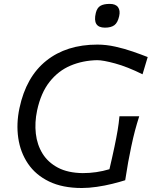

<svg xmlns="http://www.w3.org/2000/svg" viewBox="-20 -955 778 986"><path d="M400 10.5Q301 10.5 232 -23Q163 -56.5 123.8 -114.5Q84.5 -172.5 73.8 -246.2Q63 -320 80 -400Q114 -560.5 217.8 -643.2Q321.5 -726 480 -726Q525 -726 572.2 -715.5Q619.5 -705 662.5 -690Q705.5 -675 738.5 -662L712 -573.5Q633 -612.5 571.2 -629.2Q509.5 -646 479 -646Q405 -644.5 342.2 -618Q279.5 -591.5 234.8 -535Q190 -478.5 170.5 -387.5Q157.5 -326 164 -268.8Q170.5 -211.5 198.5 -166.2Q226.5 -121 277.5 -94Q328.5 -67 405 -66Q475.5 -66 542 -86Q549.5 -118 555.8 -146Q562 -174 568 -202Q578 -249.5 584 -285Q590 -320.5 593.5 -358H695Q683 -320.5 673.5 -285Q664 -249.5 654 -202Q645.5 -162.5 638.2 -122Q631 -81.5 623 -29.5Q595 -20.5 556.8 -11Q518.5 -1.5 477.2 4.5Q436 10.5 400 10.5ZM519 -813Q454 -813 472 -888.5Q478.5 -915 495.5 -925Q512.5 -935 543.5 -935Q574 -935 586.2 -918Q598.5 -901 592 -872Q584.5 -838.5 567.5 -825.8Q550.5 -813 519 -813Z"/></svg>

Font: Commissioner Flair
Style: Italic
Weight: 400
Italic angle: -12°
Designer: Kostas Bartsokas
Foundry: Kostas Bartsokas
Version: Version 1.000; ttfautohint (v1.8.3)